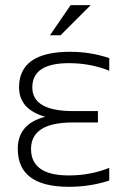

<svg xmlns="http://www.w3.org/2000/svg" viewBox="-20 -718 492 743"><path d="M402.8 -444.3Q329.6 -473.6 246.6 -473.6Q105 -473.6 105 -379.9Q105 -288.1 263.7 -288.1H358.9V-244.1H262.2Q100.1 -244.1 100.1 -141.6Q100.1 -39.1 246.6 -39.1Q329.6 -39.1 402.8 -68.4V-19.5Q329.6 4.9 246.6 4.9Q48.8 4.9 48.8 -141.6Q48.8 -239.3 155.3 -266.1Q53.7 -294.9 53.7 -379.9Q53.7 -517.6 251.5 -517.6Q329.6 -517.6 402.8 -493.2ZM253.4 -698.2H331.1L214.4 -581.5H173.3Z"/></svg>

Font: Sansation Light
Style: Light
Weight: 300
Designer: Bernd Montag
Version: Version 1.301